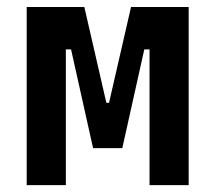

<svg xmlns="http://www.w3.org/2000/svg" viewBox="-20 -538 626 558"><path d="M57.6 0H171.4V-394.5H186.5L250.5 -107.4H335.4L399.4 -394.5H414.6V0H528.3V-517.6H360.8L296.9 -239.3H289.1L225.1 -517.6H57.6Z"/></svg>

Font: Cascadia Mono SemiBold
Style: Regular
Weight: 600
Monospace: yes
Designer: Aaron Bell
Foundry: Saja Typeworks
Version: Version 2404.023